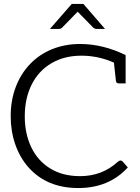

<svg xmlns="http://www.w3.org/2000/svg" viewBox="-20 -941 705 969"><path d="M625 -96Q530 8 375 8Q217 8 124 -96Q80 -146 57 -212.5Q34 -279 34 -354Q34 -435 59.5 -502Q85 -569 132 -618Q179 -667 243.5 -693Q308 -719 385 -719Q499 -719 614 -663V-520H581Q566 -520 565 -533L555 -625Q476 -660 391 -660Q304 -660 239 -621.5Q174 -583 139.5 -513.5Q105 -444 105 -354Q105 -267 137.5 -198.5Q170 -130 233 -91Q296 -52 384 -52Q496 -52 575 -125Q583 -131 588 -131Q594 -131 599 -126ZM232 -795 342 -921H401L510 -795H468Q459 -795 451 -801L372 -882L293 -801Q287 -795 277 -795Z"/></svg>

Font: Aleo Light
Style: Regular
Weight: 300
Designer: Alessio Laiso
Foundry: Alessio Laiso
Version: Version 2.000